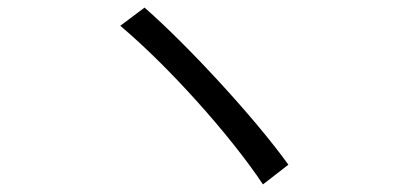

<svg xmlns="http://www.w3.org/2000/svg" viewBox="-20 -596 1040 506"><path d="M361 -576 297 -528C422 -423 586 -241 673 -110L740 -162C650 -287 475 -476 361 -576Z"/></svg>

Font: Noto Sans CJK JP DemiLight
Style: Regular
Weight: 350
Designer: Ryoko NISHIZUKA (kana & ideographs); Paul D. Hunt (Latin, Greek & Cyrillic); Wenlong ZHANG (bopomofo); Sandoll Communica
Foundry: Adobe Systems Incorporated
Version: Version 1.004;PS 1.004;hotconv 1.0.82;makeotf.lib2.5.63406